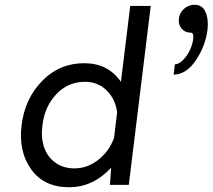

<svg xmlns="http://www.w3.org/2000/svg" viewBox="-20 -775 891 805"><path d="M796 -755Q828 -755 841.5 -725Q855 -695 850 -650Q841 -581 801 -522Q761 -463 708 -462L713 -505Q731 -506 749 -525Q767 -544 777.5 -568Q788 -592 790 -612Q793 -638 780 -638Q756 -638 741.5 -655Q727 -672 730 -697Q733 -722 752 -738.5Q771 -755 796 -755ZM487 -432 526 -750H612L520 0H441L446 -72Q371 10 269 10Q165 10 111 -64.5Q57 -139 70.5 -250Q84 -361 156.5 -435.5Q229 -510 333 -510Q433 -510 487 -432ZM292 -69Q346 -69 391.5 -104.5Q437 -140 458 -196L471 -304Q464 -360 427 -396Q390 -432 337 -432Q265 -432 216 -380Q167 -328 158 -250Q151 -199 164.5 -158.5Q178 -118 211.5 -93.5Q245 -69 292 -69Z"/></svg>

Font: Orkney
Style: Italic
Weight: 400
Italic angle: -7°
Designer: Samuel Oakes and Alfredo Marco Pradil
Foundry: Alfredo Marco Pradil
Version: 1.0; ttfautohint (v1.5)